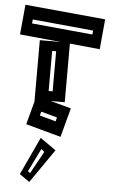

<svg xmlns="http://www.w3.org/2000/svg" viewBox="-59 -681 565 959"><g transform="rotate(5 223.5 -202.0)"><path d="M261 0 85 -48 116 -164V-472H223L15 -492L29 -642L432 -604L418 -453L267 -468V-174H197L300 -146ZM70 -552 375 -523 377 -543 72 -572ZM182 -424V-223H202V-424ZM149 -97 230 -75 235 -95 154 -117ZM125 238 75 203 163 14 242 69ZM114 185 125 194 187 82 171 69Z"/></g></svg>

Font: Blaka Hollow
Style: Regular
Weight: 400
Designer: Mohamed Gaber
Foundry: Kief Type Foundry
Version: Version 1.003; ttfautohint (v1.8.4.7-5d5b)